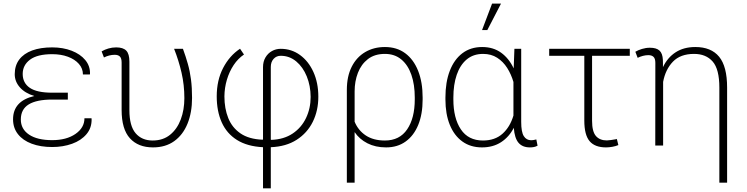

<svg xmlns="http://www.w3.org/2000/svg" viewBox="-20 -795 4080 1049"><path d="M265.1 8.3Q201.7 8.3 153.3 -9.8Q105 -27.8 78.1 -62Q51.3 -96.2 51.3 -143.1Q51.3 -243.2 167.5 -270.5Q116.2 -286.1 88.4 -317.9Q60.5 -349.6 60.5 -389.6Q60.5 -437 85.2 -469.7Q109.9 -502.4 155.8 -519.3Q201.7 -536.1 265.1 -536.1Q324.2 -536.1 371.6 -517.8Q418.9 -499.5 446 -466.8Q473.1 -434.1 471.7 -391.1L470.7 -388.2H433.1Q433.1 -420.9 410.9 -446Q388.7 -471.2 350.8 -485.1Q313 -499 265.1 -499Q184.1 -499 144 -469Q104 -439 104 -391.1Q104 -341.8 142.8 -315.2Q181.6 -288.6 264.6 -288.6H350.6V-251H264.6Q180.2 -251 137 -224.6Q93.8 -198.2 93.8 -142.1Q93.8 -89.8 138.7 -59.6Q183.6 -29.3 265.1 -29.3Q343.3 -29.3 392.3 -63.2Q441.4 -97.2 441.4 -148.9H479.5L480.5 -146Q481.9 -96.7 452.6 -62Q423.3 -27.3 373.8 -9.5Q324.2 8.3 265.1 8.3Z M815.9 10.3Q734.9 10.3 689.7 -39.6Q644.5 -89.4 644.5 -193.8V-453.1Q644.5 -476.6 635 -486.1Q625.5 -495.6 606.9 -495.6Q591.3 -495.6 576.4 -491.7Q561.5 -487.8 547.9 -481L535.2 -514.2Q551.3 -523.9 572 -530Q592.8 -536.1 614.7 -536.1Q652.8 -536.1 669.9 -518.3Q687 -500.5 687 -458.5V-192.9Q687 -106.9 720.9 -67.1Q754.9 -27.3 814 -27.3Q870.6 -27.3 909.2 -58.6Q947.8 -89.8 967.5 -142.3Q987.3 -194.8 987.3 -258.8Q987.3 -330.6 971.9 -397.5Q956.5 -464.4 931.2 -528.3H979.5Q995.1 -485.8 1006.3 -446Q1017.6 -406.2 1023.4 -361.3Q1029.3 -316.4 1029.3 -259.8Q1029.3 -180.2 1004.4 -119.1Q979.5 -58.1 931.9 -23.9Q884.3 10.3 815.9 10.3Z M1417 233.9V9.3Q1330.6 4.9 1274.7 -30.3Q1218.8 -65.4 1191.4 -126.5Q1164.1 -187.5 1164.1 -268.6Q1164.1 -356.4 1199 -423.6Q1233.9 -490.7 1291.5 -528.8L1313 -497.1Q1280.3 -475.1 1256.6 -439.5Q1232.9 -403.8 1219.7 -359.6Q1206.5 -315.4 1206.1 -268.1Q1206.1 -202.1 1227.1 -149.9Q1248 -97.7 1293.9 -66.2Q1339.8 -34.7 1414.1 -31.7L1417 -32.7V-428.2Q1417 -458.5 1430.4 -481.2Q1443.8 -503.9 1465.8 -516.1Q1487.8 -528.3 1513.7 -528.3Q1572.3 -528.3 1618.9 -494.6Q1665.5 -460.9 1692.4 -401.6Q1719.2 -342.3 1719.2 -266.6Q1719.2 -190.9 1689 -129.6Q1658.7 -68.4 1600.8 -31.2Q1543 5.9 1459.5 9.3V233.9ZM1462.4 -30.8Q1530.8 -33.2 1578.9 -65.4Q1627 -97.7 1652.1 -150.4Q1677.2 -203.1 1677.2 -265.6Q1676.8 -326.7 1656 -377.7Q1635.3 -428.7 1598.4 -459.5Q1561.5 -490.2 1513.7 -490.2Q1490.2 -490.2 1474.9 -473.4Q1459.5 -456.5 1459.5 -429.2V-32.2Z M1875 203.1V-303.7Q1875 -377.9 1901.6 -430.4Q1928.2 -482.9 1975.3 -510.5Q2022.5 -538.1 2083 -538.1Q2147.9 -538.1 2193.8 -504.2Q2239.7 -470.2 2264.4 -408.2Q2289.1 -346.2 2289.1 -262.2V-252Q2289.1 -171.4 2265.1 -112.8Q2241.2 -54.2 2196.5 -22Q2151.9 10.3 2089.4 10.3Q2031.2 10.3 1987.3 -12.2Q1943.4 -34.7 1917.5 -73.2V203.1ZM2083 -27.3Q2163.1 -27.3 2204.6 -88.4Q2246.1 -149.4 2246.1 -252V-262.2Q2246.1 -333 2227.5 -386.5Q2209 -439.9 2172.6 -470.2Q2136.2 -500.5 2083 -500.5Q2026.9 -500.5 1990.2 -472.2Q1953.6 -443.8 1935.5 -397.2Q1917.5 -350.6 1917.5 -295.9V-129.9Q1937 -82.5 1978.5 -54.9Q2020 -27.3 2083 -27.3Z M2613.3 10.3Q2550.8 10.3 2506.1 -22Q2461.4 -54.2 2437.5 -113Q2413.6 -171.9 2413.6 -252V-262.2Q2413.6 -346.2 2437.5 -408.2Q2461.4 -470.2 2506.3 -504.2Q2551.3 -538.1 2614.3 -538.1Q2674.8 -538.1 2717.8 -507.1Q2760.7 -476.1 2786.6 -421.4L2790.5 -528.3H2827.6V-128.9Q2827.6 -73.7 2841.8 -51.3Q2856 -28.8 2882.3 -28.8Q2889.2 -28.8 2894.5 -29.8Q2899.9 -30.8 2910.2 -33.2L2917 1Q2907.2 6.3 2897.2 8.3Q2887.2 10.3 2875 10.3Q2834.5 10.3 2813 -14.9Q2791.5 -40 2787.1 -96.7Q2761.7 -46.9 2717.8 -18.3Q2673.8 10.3 2613.3 10.3ZM2618.7 -27.3Q2684.1 -27.3 2725.3 -64.2Q2766.6 -101.1 2785.2 -163.6V-347.2Q2772.9 -389.2 2751 -423.8Q2729 -458.5 2696.3 -479.5Q2663.6 -500.5 2619.6 -500.5Q2565.9 -500.5 2529.8 -470.2Q2493.7 -439.9 2475.3 -386.2Q2457 -332.5 2457 -262.2V-252Q2457 -149.4 2497.8 -88.4Q2538.6 -27.3 2618.7 -27.3ZM2613.8 -630.9 2668.5 -775.4H2717.3L2642.6 -630.9Z M3291 10.3Q3230 10.3 3201.2 -23.9Q3172.4 -58.1 3172.4 -136.2V-490.2H2980.5V-528.3H3420.9V-490.2H3214.8V-134.8Q3214.8 -76.2 3235.8 -52Q3256.8 -27.8 3295.4 -27.8Q3303.7 -27.8 3318.6 -30Q3333.5 -32.2 3344.2 -34.2Q3355 -36.1 3350.1 -36.1L3358.4 -2.4Q3343.8 3.9 3325.4 7.1Q3307.1 10.3 3291 10.3Z M3910.2 203.1V-316.4Q3910.2 -417 3873.8 -458.7Q3837.4 -500.5 3772 -500.5Q3697.3 -500.5 3656.5 -458Q3615.7 -415.5 3603 -347.7V0H3560.1L3560.5 -451.2Q3560.5 -474.6 3550.8 -484.1Q3541 -493.7 3522.5 -493.7Q3507.3 -493.7 3492.4 -489.7Q3477.5 -485.8 3463.9 -479L3451.2 -512.2Q3465.8 -521 3487.3 -527.6Q3508.8 -534.2 3530.8 -534.2Q3566.4 -534.2 3583.3 -518.6Q3600.1 -502.9 3601.6 -467.8Q3602.1 -458 3602.1 -447.8Q3602.1 -437.5 3602.1 -428.2Q3627 -480.5 3671.4 -509.3Q3715.8 -538.1 3778.8 -538.1Q3865.2 -538.1 3908.9 -485.1Q3952.6 -432.1 3952.6 -316.4V203.1Z"/></svg>

Font: Roboto Slab ExtraLight
Style: Regular
Weight: 250
Designer: Google
Version: Version 2.000; ttfautohint (v1.8.1.43-b0c9)